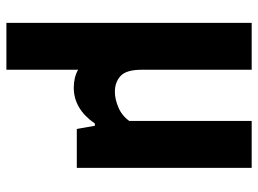

<svg xmlns="http://www.w3.org/2000/svg" viewBox="-123 -463 806 600"><g transform="rotate(90 280.0 -163.0)"><path d="M51.5 220V-546.5H198V-202Q198 -155 217.2 -137Q236.5 -119 267 -119Q289.5 -119 315.2 -129.8Q341 -140.5 358 -164V-546.5H504.5V0H383L373 -56.5H366Q320.5 9.5 254 9.5Q222 9.5 198 -4V220Z"/></g></svg>

Font: Encode Sans Semi Condensed
Style: Bold
Weight: 700
Width: 4
Designer: Multiple Designers
Foundry: Impallari Type
Version: Version 3.000; ttfautohint (v1.8.3) -l 8 -r 50 -G 200 -x 14 